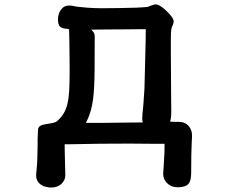

<svg xmlns="http://www.w3.org/2000/svg" viewBox="-20 -693 1040 867"><path d="M777.3 -142.6H787.6Q802.7 -142.6 810.5 -138.7Q824.7 -133.3 832 -124Q845.2 -107.9 846.7 -88.9Q847.2 -81.1 847.2 -77.1Q847.2 -73.7 845.7 -47.9Q843.3 -5.4 843.3 87.9Q843.3 125.5 829.6 138.7Q816.9 151.9 783.2 152.8Q752.4 152.8 733.4 132.8Q716.8 115.2 716.8 92.3Q716.8 91.3 719.5 50.8Q722.2 10.3 722.7 -6.8Q723.1 -23.9 723.1 -43.5H697.3Q673.8 -43.5 644.5 -43.9Q615.2 -44.4 584.5 -44.4H531.2Q423.3 -44.4 348.1 -42.5Q310.5 -41.5 287.6 -41.5H272L272.5 -2.9Q273.9 63 274.4 75.7Q274.9 96.7 274.9 98.6Q274.9 120.6 257.6 137.2Q240.2 153.8 210.9 153.8Q199.7 153.8 189.9 151.4Q180.2 148.9 174.3 146.5Q154.3 137.2 146.5 118.2Q143.1 109.9 143.1 99.1Q143.1 93.3 144 86.4Q147.9 49.3 148.4 25.4Q149.9 -25.9 149.9 -35.2V-65.4Q149.9 -79.1 150.9 -89.4Q150.9 -100.1 151.9 -110.4Q154.8 -122.1 165.5 -126.5Q174.3 -130.4 186.3 -132.3Q198.2 -134.3 210.4 -136.2Q222.7 -138.2 233.4 -142.6Q253.9 -159.2 266.1 -178.7Q278.3 -198.2 284.4 -224.1Q290.5 -250 292.5 -284.2Q294.4 -318.4 294.4 -363.3V-400.9Q294.4 -432.6 293.5 -491.7Q292.5 -550.8 292 -560.5Q284.7 -563 276.4 -563.5Q260.7 -564 249 -574.7Q241.7 -585 241.7 -605Q241.7 -618.7 246.1 -631.8Q251.5 -647.5 264.2 -658.7Q274.9 -668 292.5 -668Q299.8 -668 303.2 -667.5Q326.7 -661.6 375 -658.2Q411.1 -655.8 440.9 -655.8Q469.7 -655.8 524.4 -656.7Q579.1 -657.7 595.9 -658.4Q612.8 -659.2 620.1 -659.7Q634.8 -660.2 645.5 -661.6Q649.9 -662.6 662.8 -668Q675.8 -673.3 684.6 -673.3Q696.3 -673.3 719.2 -654.8Q738.8 -638.7 753.9 -619.1Q764.2 -605.5 764.2 -596.7Q764.2 -587.4 759.3 -578.1Q754.4 -568.8 753.4 -559.6Q751.5 -550.3 751.5 -509.8V-442.4Q751.5 -419.9 752 -384.8Q752.4 -349.6 752.4 -312.5Q752.4 -275.4 752.9 -242.2Q753.4 -209 753.4 -190.4Q753.4 -158.7 748 -143.6Q765.1 -142.6 777.3 -142.6ZM625 -140.1Q622.1 -147.5 622.1 -158.4Q622.1 -169.4 623.3 -180.2Q624.5 -190.9 625.7 -202.1Q627 -213.4 627.9 -227.1Q630.4 -254.4 632.3 -292Q637.2 -476.1 637.7 -507.3Q638.2 -538.6 638.2 -561H599.6Q585.9 -561 554.2 -560.5Q522.5 -560.1 486.8 -560.1Q451.2 -560.1 427 -559.6Q402.8 -559.1 391.6 -559.1Q393.6 -557.1 399.4 -551.3Q407.7 -542 407.7 -528.3Q407.7 -442.4 407.2 -381.3Q406.7 -293.5 400.4 -246.1Q396.5 -218.3 391.4 -199.2Q386.2 -180.2 380.6 -166Q375 -151.9 367.7 -138.2H449.2Q470.7 -138.2 528.6 -139.2Q586.4 -140.1 625 -140.1Z"/></svg>

Font: Bakudai
Style: Medium
Weight: 500
Version: Version 1.48